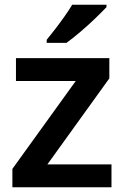

<svg xmlns="http://www.w3.org/2000/svg" viewBox="-20 -786 521 806"><path d="M448 0H32V-77L298 -446H47V-542H439V-457L179 -96H448ZM427 -756Q410 -738 380 -709Q350 -680 317 -652Q284 -624 259 -606H176V-619Q191 -637 211 -663Q231 -689 250.5 -716.5Q270 -744 283 -766H427Z"/></svg>

Font: Noto Sans Medefaidrin SemiBold
Style: Regular
Weight: 600
Designer: Dalton Maag Ltd
Foundry: Dalton Maag Ltd
Version: Version 1.002; ttfautohint (v1.8.4.7-5d5b)